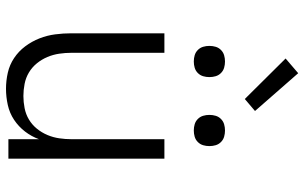

<svg xmlns="http://www.w3.org/2000/svg" viewBox="-207 -799 1014 640"><g transform="rotate(90 300.0 -479.0)"><path d="M276 8Q249 8 222.5 2Q196 -4 173.5 -19Q151 -34 134.5 -56Q118 -78 108 -103.5Q98 -129 94.5 -156Q91 -183 91 -210V-520H156V-210Q156 -190 159 -169.5Q162 -149 170 -130Q178 -111 191 -95Q204 -79 221.5 -68.5Q239 -58 259.5 -54Q280 -50 300 -50Q320 -50 340.5 -54Q361 -58 378.5 -68.5Q396 -79 409 -95Q422 -111 430 -130Q438 -149 441 -169.5Q444 -190 444 -210V-520H509V0H444V-102Q435 -77 418.5 -55.5Q402 -34 379.5 -19Q357 -4 330 2Q303 8 276 8ZM415 -618Q404 -618 394 -621Q384 -624 376.5 -631.5Q369 -639 366 -649Q363 -659 363 -670Q363 -681 366 -691Q369 -701 376.5 -708.5Q384 -716 394 -719Q404 -722 415 -722Q426 -722 436 -719Q446 -716 453.5 -708.5Q461 -701 464 -691Q467 -681 467 -670Q467 -659 464 -649Q461 -639 453.5 -631.5Q446 -624 436 -621Q426 -618 415 -618ZM185 -618Q174 -618 164 -621Q154 -624 146.5 -631.5Q139 -639 136 -649Q133 -659 133 -670Q133 -681 136 -691Q139 -701 146.5 -708.5Q154 -716 164 -719Q174 -722 185 -722Q196 -722 206 -719Q216 -716 223.5 -708.5Q231 -701 234 -691Q237 -681 237 -670Q237 -659 234 -649Q231 -639 223.5 -631.5Q216 -624 206 -621Q196 -618 185 -618ZM310 -788 175 -924 224 -966 350 -822Z"/></g></svg>

Font: Iosevka Light Extended
Style: Regular
Weight: 300
Width: 7
Monospace: yes
Designer: Belleve Invis
Foundry: Belleve Invis
Version: Version 32.5.0; ttfautohint (v1.8.4)